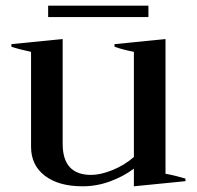

<svg xmlns="http://www.w3.org/2000/svg" viewBox="-20 -644 691 674"><path d="M501 -584H149V-624H501ZM631 -17V-8L450 10V-52Q414 -25 367 -7.5Q320 10 270 10Q186 10 137.5 -27Q89 -64 89 -129V-462Q46 -471 20 -480V-489L200 -507V-139Q200 -30 300 -30Q333 -30 375 -47Q417 -64 450 -93V-462Q409 -470 382 -480V-489L561 -507V-34Q591 -29 631 -17Z"/></svg>

Font: Trirong Medium
Style: Regular
Weight: 500
Designer: Katatrad Team
Foundry: CadsonDemak
Version: Version 1.001